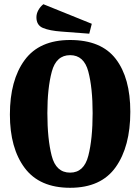

<svg xmlns="http://www.w3.org/2000/svg" viewBox="-20 -870 666 912"><path d="M599 -339Q599 -174 529.5 -76Q460 22 313 22Q168 22 97.5 -72Q27 -166 27 -326Q27 -489 97 -584.5Q167 -680 313 -680Q461 -680 530 -590Q599 -500 599 -339ZM420 -333Q420 -452 399.5 -530Q379 -608 313 -608Q247 -608 226 -529.5Q205 -451 205 -333Q205 -210 225.5 -130Q246 -50 313 -50Q379 -50 399.5 -130Q420 -210 420 -333ZM153 -788Q153 -805 162 -821.5Q171 -838 186 -850L416 -757L404 -710L272 -720Q216 -724 184.5 -737Q153 -750 153 -788Z"/></svg>

Font: Sansita
Style: Bold
Weight: 700
Designer: Pablo Cosgaya
Foundry: Omnibus-Type
Version: Version 1.006